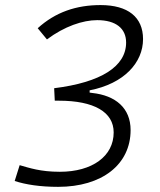

<svg xmlns="http://www.w3.org/2000/svg" viewBox="-20 -723 626 753"><path d="M208 9.8C379.9 9.8 492.2 -77.6 492.2 -212.9C492.2 -299.3 433.1 -348.6 341.8 -358.4L331.5 -359.9V-368.7C466.8 -395 541 -477.5 541 -569.8C541 -655.8 481.9 -703.1 374.5 -703.1C279.8 -703.1 197.8 -675.8 127.9 -612.3L164.1 -568.4C232.4 -619.6 304.7 -644 361.3 -644C434.6 -644 474.6 -611.3 474.6 -556.2C474.6 -462.4 376.5 -399.9 192.4 -377L194.8 -328.1H210.9C348.6 -328.1 425.8 -283.7 425.8 -203.6C425.8 -110.4 341.8 -49.3 214.8 -49.3C138.2 -49.3 95.2 -64.5 57.1 -75.2L37.6 -13.2C80.6 1 137.7 9.8 208 9.8Z"/></svg>

Font: Cascadia Mono NF Light
Style: Italic
Weight: 300
Italic angle: -10°
Monospace: yes
Designer: Aaron Bell
Foundry: Saja Typeworks
Version: Version 2404.023